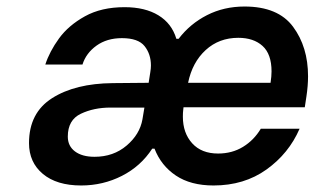

<svg xmlns="http://www.w3.org/2000/svg" viewBox="-20 -561 965 589"><path d="M69 -122Q69 -215 140 -260Q211 -305 326 -306L436 -307L441 -339Q443 -351 443 -360Q443 -395 423.5 -419.5Q404 -444 354 -444Q308 -444 276 -421Q244 -398 233 -363H119Q132 -403 161 -443Q190 -483 240.5 -511Q291 -539 362 -539Q425 -539 466 -514Q507 -489 521 -442H528Q563 -488 615 -514.5Q667 -541 730 -541Q833 -541 879 -479Q925 -417 925 -327Q925 -298 920 -265L915 -232H543L542 -223Q541 -216 541 -203Q541 -153 569.5 -121.5Q598 -90 649 -90Q692 -90 725.5 -110.5Q759 -131 780 -166H899Q866 -90 797.5 -41Q729 8 635 8Q565 8 519.5 -22.5Q474 -53 454 -105H447Q412 -51 354 -21.5Q296 8 229 8Q154 8 111.5 -27.5Q69 -63 69 -122ZM810 -307Q813 -327 813 -342Q813 -395 785.5 -420Q758 -445 711 -445Q652 -445 611 -407.5Q570 -370 557 -307ZM417 -195 423 -231H319Q268 -231 228 -212Q188 -193 188 -142Q188 -113 210 -96.5Q232 -80 270 -80Q328 -80 368.5 -114.5Q409 -149 417 -195Z"/></svg>

Font: Be Vietnam SemiBold
Style: Italic
Weight: 600
Italic angle: -9.556°
Designer: Gabriel Lam
Foundry: TypeRant
Version: Version 3.000